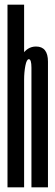

<svg xmlns="http://www.w3.org/2000/svg" viewBox="-20 -805 238 825"><path d="M12.2 0V-785H83.6V0ZM115.1 0V-382.6Q115.1 -477.8 115.1 -514.2Q115.1 -550.6 103.8 -550.6Q94.6 -550.6 89.1 -523.1Q83.6 -495.6 83.6 -461.2L49.9 -472.7Q49.9 -527.9 73.3 -566.5Q96.7 -605.1 134.8 -605.1Q186.1 -605.1 186.1 -540Q186.1 -474.9 186.1 -380.2V0Z"/></svg>

Font: Anybody UltraCondensed Thin
Style: Regular
Weight: 100
Width: 1
Designer: Tyler Finck
Foundry: Etcetera Type Company
Version: Version 1.110